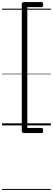

<svg xmlns="http://www.w3.org/2000/svg" viewBox="-20 -1226 517 1877"><path d="M402 -1181Q402 -1167 398 -1161.5Q394 -1156 386 -1156H247V25H386Q394 25 398 30.5Q402 36 402 50Q402 64 398 69.5Q394 75 386 75H220Q193 75 193 56V-1187Q193 -1206 220 -1206H386Q394 -1206 398 -1200.5Q402 -1195 402 -1181ZM0 621H477V631H0ZM0 -20H477V0H0ZM0 -505H477V-500H0ZM0 -1141H477V-1131H0Z"/></svg>

Font: Playwrite BR Guides
Style: Regular
Weight: 400
Designer: Veronika Burian, José Scaglione
Foundry: TypeTogether
Version: Version 1.003